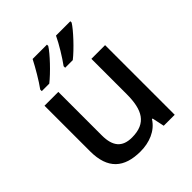

<svg xmlns="http://www.w3.org/2000/svg" viewBox="-210 -954 1051 1051"><g transform="rotate(-45 315.0 -429.0)"><path d="M505 -807V-817H394C373 -772 333 -707 305 -669V-657H364C410 -693 484 -772 505 -807ZM324 -807V-817H213C190 -772 152 -707 124 -669V-657H182C228 -693 303 -772 324 -807ZM547 -590H441V-317C441 -195 405 -128 294 -128C219 -128 185 -169 185 -253V-590H78V-237C78 -100 147 -41 273 -41C341 -41 407 -66 442 -122H447L462 -51H547Z"/></g></svg>

Font: Noto Sans Tamil UI Medium
Style: Regular
Weight: 500
Designer: Jelle Bosma - Monotype Design Team
Foundry: Monotype Imaging Inc.
Version: Version 2.004